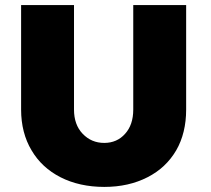

<svg xmlns="http://www.w3.org/2000/svg" viewBox="-20 -721 830 755"><path d="M305 -195C282 -219 271 -251 271 -290V-701H63V-290C63 -229 77 -175 104 -130C131 -84 169 -49 218 -24C267 1 325 14 390 14C455 14 511 1 560 -24C609 -49 646 -84 673 -130C699 -175 712 -229 712 -290V-701H504V-290C504 -250 493 -218 472 -195C451 -171 423 -159 390 -159C356 -159 328 -171 305 -195Z"/></svg>

Font: Argentum Sans ExtraBold
Style: Regular
Weight: 800
Designer: Julieta Ulanovsky
Foundry: Julieta Ulanovsky
Version: Version 5.001;February 15, 2019;FontCreator 11.5.0.2425 64-b